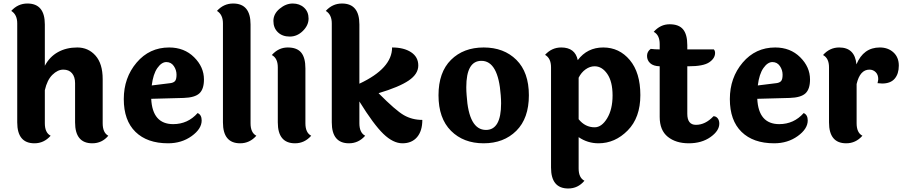

<svg xmlns="http://www.w3.org/2000/svg" viewBox="-20 -804 5150 1092"><path d="M564 -354V-103Q564 -49 596 -32Q560 11 505 11Q407 11 407 -108V-331Q407 -367 389.5 -387.5Q372 -408 340 -408Q308 -408 278 -378.5Q248 -349 235 -291V-103Q235 -49 268 -32Q230 11 176 11Q78 11 78 -108V-671Q78 -721 44 -742Q82 -784 136 -784Q235 -784 235 -665V-430Q262 -481 309.5 -507.5Q357 -534 419.5 -534Q482 -534 523 -488Q564 -442 564 -354Z M843 -318 948 -331Q966 -333 975 -342.5Q984 -352 984 -379Q984 -406 968.5 -428.5Q953 -451 926 -451Q899 -451 875 -417Q851 -383 843 -318ZM965 -98Q1048 -98 1104 -161Q1127 -151 1127 -119Q1127 -71 1070 -30Q1013 11 936 11Q817 11 750.5 -54Q684 -119 684 -240.5Q684 -362 757 -448Q830 -534 942 -534Q1028 -534 1084 -478.5Q1140 -423 1140 -352Q1140 -297 1114 -273Q1088 -249 1025 -247L840 -242Q847 -98 965 -98Z M1405 -665V-103Q1405 -49 1438 -32Q1400 11 1346 11Q1248 11 1248 -108V-671Q1248 -721 1214 -742Q1252 -784 1306 -784Q1405 -784 1405 -665Z M1645 -784Q1684 -784 1709.5 -760.5Q1735 -737 1735 -698.5Q1735 -660 1702.5 -628Q1670 -596 1628 -596Q1586 -596 1560.5 -620.5Q1535 -645 1535 -685Q1535 -725 1570.5 -754.5Q1606 -784 1645 -784ZM1717 -415V-103Q1717 -49 1750 -32Q1712 11 1658 11Q1560 11 1560 -108V-421Q1560 -473 1526 -491Q1564 -534 1616.5 -534Q1669 -534 1693 -505Q1717 -476 1717 -415Z M2024 -665V-328Q2210 -415 2210 -534Q2277 -534 2318 -507Q2359 -480 2359 -431.5Q2359 -383 2304.5 -346Q2250 -309 2133 -274Q2230 -176 2277 -149Q2324 -122 2382 -122Q2382 -59 2352 -24Q2322 11 2269 11Q2216 11 2160.5 -42.5Q2105 -96 2024 -227V-103Q2024 -49 2057 -32Q2019 11 1965 11Q1867 11 1867 -108V-671Q1867 -721 1833 -742Q1871 -784 1925 -784Q2024 -784 2024 -665Z M2718 -458Q2632 -458 2632 -308Q2632 -286 2634 -262Q2646 -65 2744 -65Q2830 -65 2830 -216Q2830 -237 2828 -262Q2814 -458 2718 -458ZM2545 -463.5Q2616 -534 2731 -534Q2846 -534 2917 -463.5Q2988 -393 2988 -262Q2988 -131 2916.5 -60Q2845 11 2730.5 11Q2616 11 2545 -60Q2474 -131 2474 -262Q2474 -393 2545 -463.5Z M3362 -80Q3402 -80 3433 -131Q3464 -182 3464 -261Q3464 -340 3434 -383.5Q3404 -427 3362 -427Q3335 -427 3310.5 -409.5Q3286 -392 3271 -362V-126Q3308 -80 3362 -80ZM3114 149V-421Q3114 -473 3080 -492Q3118 -534 3172 -534Q3251 -534 3266 -462Q3320 -534 3411 -534Q3502 -534 3562 -462.5Q3622 -391 3622 -263Q3622 -135 3550 -62Q3478 11 3384 11Q3322 11 3271 -24V154Q3271 207 3304 224Q3267 268 3212 268Q3114 268 3114 149Z M3889 -427V-157Q3889 -94 3938 -94Q3992 -94 4038 -143Q4052 -143 4061.5 -131.5Q4071 -120 4071 -101Q4071 -60 4021 -24.5Q3971 11 3897.5 11Q3824 11 3778 -26Q3732 -63 3732 -139V-427Q3696 -428 3678 -444.5Q3660 -461 3660 -486Q3660 -511 3681 -526Q3705 -523 3732 -523V-553Q3732 -605 3698 -623Q3736 -666 3788.5 -666Q3841 -666 3865 -637Q3889 -608 3889 -547V-523H4040Q4047 -515 4047 -503Q4047 -472 4013.5 -449.5Q3980 -427 3897 -427Z M4290 -318 4395 -331Q4413 -333 4422 -342.5Q4431 -352 4431 -379Q4431 -406 4415.5 -428.5Q4400 -451 4373 -451Q4346 -451 4322 -417Q4298 -383 4290 -318ZM4412 -98Q4495 -98 4551 -161Q4574 -151 4574 -119Q4574 -71 4517 -30Q4460 11 4383 11Q4264 11 4197.5 -54Q4131 -119 4131 -240.5Q4131 -362 4204 -448Q4277 -534 4389 -534Q4475 -534 4531 -478.5Q4587 -423 4587 -352Q4587 -297 4561 -273Q4535 -249 4472 -247L4287 -242Q4294 -98 4412 -98Z M4695 -108V-421Q4695 -473 4661 -491Q4699 -534 4753 -534Q4842 -534 4851 -438Q4891 -534 4984 -534Q5031 -534 5061.5 -506Q5092 -478 5092 -431Q5092 -384 5068.5 -356.5Q5045 -329 4997 -329Q4991 -329 4971 -331Q4975 -349 4975 -354Q4975 -379 4960.5 -393.5Q4946 -408 4925 -408Q4871 -408 4852 -326V-103Q4852 -49 4885 -32Q4847 11 4793 11Q4695 11 4695 -108Z"/></svg>

Font: Laila
Style: Bold
Weight: 700
Designer: Hitesh Malaviya
Foundry: Indian Type Foundry
Version: Version 1.302;PS 1.0;hotconv 1.0.78;makeotf.lib2.5.61930; tt